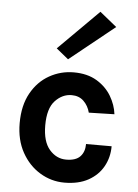

<svg xmlns="http://www.w3.org/2000/svg" viewBox="-56 -833 641 890"><g transform="rotate(5 265.0 -388.0)"><path d="M277 14Q216 14 163.5 -17.8Q111 -49.5 79 -107.2Q47 -165 47 -243Q47 -325.5 79 -382.8Q111 -440 163.5 -469.5Q216 -499 277 -499Q340 -499 383.8 -472.8Q427.5 -446.5 451.8 -405.8Q476 -365 481 -322L362 -319Q354 -350.5 332.2 -371.8Q310.5 -393 276 -393Q233 -393 199.5 -357.5Q166 -322 166 -243Q166 -168 198.2 -130.5Q230.5 -93 276 -93Q321 -93 341.5 -114.8Q362 -136.5 362 -173H481Q481 -121.5 457.5 -79Q434 -36.5 388.5 -11.2Q343 14 277 14ZM244.5 -557 188 -603 375 -789.5 454 -725.5Z"/></g></svg>

Font: Karla
Style: Bold
Weight: 700
Designer: Jonathan Pinhorn
Version: Version 2.004; ttfautohint (v1.8.4.7-5d5b);gftools[0.9.33]